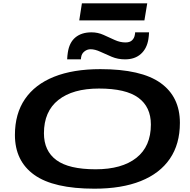

<svg xmlns="http://www.w3.org/2000/svg" viewBox="-20 -1128 1148 1158"><path d="M550 10Q303 10 186.5 -73.5Q70 -157 70 -314Q70 -442 130.5 -530.5Q191 -619 306 -665Q421 -711 585 -711Q832 -711 948.5 -627.5Q1065 -544 1065 -387Q1065 -259 1004.5 -170.5Q944 -82 829 -36Q714 10 550 10ZM557 -107Q715 -107 802.5 -176Q890 -245 890 -377Q890 -483 814.5 -538.5Q739 -594 577 -594Q419 -594 332 -525Q245 -456 245 -324Q245 -218 320 -162.5Q395 -107 557 -107ZM385 -770Q385 -781 386.5 -791.5Q388 -802 389 -811Q398 -872 435 -902.5Q472 -933 532 -933Q570 -933 604.5 -917.5Q639 -902 671.5 -887Q704 -872 737 -872Q763 -872 776.5 -885Q790 -898 793 -917Q795 -925 795 -933H879Q879 -922 877.5 -911.5Q876 -901 875 -892Q866 -835 829.5 -802.5Q793 -770 734 -770Q691 -770 654 -785.5Q617 -801 585 -816Q553 -831 526 -831Q506 -831 489.5 -818Q473 -805 470 -786Q468 -778 468 -770ZM458 -1005 474 -1108H868L851 -1005Z"/></svg>

Font: Georama ExtraExtended SemiBold
Style: Italic
Weight: 600
Width: 8
Italic angle: -9°
Designer: Jean-Baptiste Levee
Foundry: Production Type
Version: Version 1.000